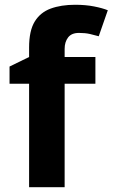

<svg xmlns="http://www.w3.org/2000/svg" viewBox="-20 -785 472 805"><path d="M380 -434H251V0H102V-434H20V-506L102 -546V-586Q102 -656 125.5 -694.5Q149 -733 192.5 -749Q236 -765 295 -765Q339 -765 374.5 -758Q410 -751 432 -742L394 -633Q377 -638 357 -642.5Q337 -647 311 -647Q280 -647 265.5 -628Q251 -609 251 -580V-546H380Z"/></svg>

Font: Noto Sans Adlam
Style: Regular
Weight: 400
Designer: Mark Jamra, Neil Patel
Foundry: JamraPatel LLC
Version: Version 3.001